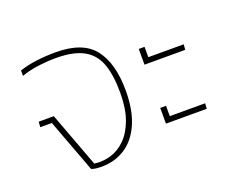

<svg xmlns="http://www.w3.org/2000/svg" viewBox="-95 -706 1052 872"><g transform="rotate(-20 430.5 -270.0)"><path d="M261 10Q248 10 234.5 8.5Q221 7 212 3L116 -254H60L62 -280H135L234 -15Q273 -9 312.5 -20.5Q352 -32 384 -63.5Q416 -95 435.5 -148Q455 -201 455 -278Q455 -363 435 -417.5Q415 -472 366.5 -498.5Q318 -525 234 -525Q193 -525 149.5 -519.5Q106 -514 66 -500V-526Q101 -538 146.5 -544Q192 -550 242 -550Q373 -550 427.5 -479.5Q482 -409 482 -278Q482 -183 453.5 -118.5Q425 -54 375 -22Q325 10 261 10Z M602 -359V-435H630V-385H801L799 -359ZM602 -74V-150H630V-100H801L799 -74Z"/></g></svg>

Font: Kanit Thin
Style: Regular
Weight: 250
Designer: Katatrad Team
Foundry: CadsonDemak
Version: Version 2.000; ttfautohint (v1.8.3)